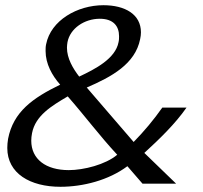

<svg xmlns="http://www.w3.org/2000/svg" viewBox="-20 -705 781 737"><path d="M8 -137C8 -39 96 12 212 12C298 12 397 -13 469 -67L527 0H656L534 -118C593 -172 652 -229 696 -292H603C570 -245 534 -202 493 -160L313 -369C408 -410 499 -459 518 -555C520 -564 521 -573 521 -581C521 -650 460 -685 377 -685C277 -685 175 -627 157 -535C155 -526 155 -518 155 -509C155 -460 180 -415 211 -380C106 -329 31 -276 11 -172C9 -160 8 -148 8 -137ZM100 -165C100 -174 101 -184 103 -194C116 -261 177 -298 240 -335C305 -261 363 -183 430 -111C385 -73 301 -52 244 -52C156 -52 100 -94 100 -165ZM237 -522C237 -529 238 -536 239 -543C249 -596 304 -633 363 -633C415 -633 437 -605 437 -566C437 -559 437 -551 435 -543C423 -480 346 -440 284 -411C260 -442 237 -481 237 -522Z"/></svg>

Font: KpSans
Style: Italic
Weight: 400
Italic angle: -11°
Version: Version 0.66